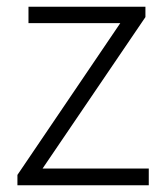

<svg xmlns="http://www.w3.org/2000/svg" viewBox="-20 -553 493 573"><path d="M32 0H424V-50H107L414 -502V-533H65V-484H339L32 -31Z"/></svg>

Font: Spoqa Han Sans Neo Light
Style: Regular
Weight: 300
Designer: [Spoqa Han Sans Neo] Dong-huui Kim  Younghwa Kang  Yujin Lee  [Noto Sans] Ryoko NISHIZUKA  (kana & ideographs); Paul D. 
Foundry: Spoqa (http://www.spoqa-han-sans.com)
Version: Version 1.000